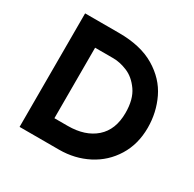

<svg xmlns="http://www.w3.org/2000/svg" viewBox="-160 -907 1090 1078"><g transform="rotate(30 385.5 -368.0)"><path d="M95 -736H315Q456 -736 547 -681.5Q638 -627 679.5 -540.5Q721 -454 721 -355Q721 -249 671 -168Q621 -87 536.5 -43.5Q452 0 351 0H95ZM326 -140Q439 -140 505 -198Q571 -256 571 -365Q571 -453 534.5 -505Q498 -557 449.5 -577Q401 -597 358 -597H240V-140Z"/></g></svg>

Font: Josefin Sans
Style: Bold
Weight: 700
Designer: Santiago Orozco
Foundry: Typemade
Version: Version 2.000